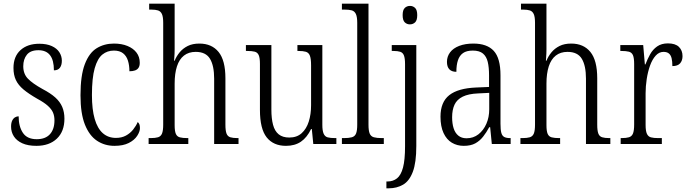

<svg xmlns="http://www.w3.org/2000/svg" viewBox="-20 -780 3730 1040"><path d="M177 10Q131 10 100.5 -4Q70 -18 55 -41.5Q40 -65 40 -94Q40 -114 46 -126.5Q52 -139 61.5 -144.5Q71 -150 81 -150Q81 -95 104 -60.5Q127 -26 179 -26Q226 -26 250.5 -53Q275 -80 275 -128Q275 -152 267 -170.5Q259 -189 239 -207Q219 -225 182 -245Q135 -272 107 -295.5Q79 -319 66 -346.5Q53 -374 53 -412Q53 -474 91 -508.5Q129 -543 193 -543Q233 -543 260.5 -530.5Q288 -518 301.5 -497Q315 -476 315 -451Q315 -427 304.5 -413Q294 -399 272 -399Q272 -454 251 -481Q230 -508 188 -508Q145 -508 125.5 -483.5Q106 -459 106 -421Q106 -380 131 -354Q156 -328 210 -298Q254 -275 279.5 -252Q305 -229 317 -201Q329 -173 329 -137Q329 -68 288 -29Q247 10 177 10Z M600 10Q547 10 505.5 -17.5Q464 -45 440 -105Q416 -165 416 -264Q416 -371 439.5 -432.5Q463 -494 504 -519Q545 -544 597 -544Q639 -544 670.5 -531Q702 -518 719.5 -495Q737 -472 737 -440Q737 -423 730.5 -413Q724 -403 711.5 -398.5Q699 -394 681 -394Q681 -426 673 -451.5Q665 -477 646.5 -491.5Q628 -506 597 -506Q561 -506 534.5 -484.5Q508 -463 493 -410.5Q478 -358 478 -265Q478 -187 493 -135.5Q508 -84 537 -58.5Q566 -33 608 -33Q639 -33 662 -45.5Q685 -58 701 -78Q717 -98 726 -119Q732 -114 735 -106.5Q738 -99 738 -86Q738 -67 723 -44Q708 -21 677.5 -5.5Q647 10 600 10Z M785 0V-32H796Q821 -32 836 -36.5Q851 -41 857.5 -56.5Q864 -72 864 -105V-656Q864 -689 857 -704Q850 -719 836 -723.5Q822 -728 800 -728H788V-760H926V-514Q926 -502 925.5 -489.5Q925 -477 924 -466.5Q923 -456 923 -451H926Q936 -476 953.5 -497Q971 -518 997 -531Q1023 -544 1060 -544Q1127 -544 1164 -498.5Q1201 -453 1201 -356V-105Q1201 -72 1207 -56.5Q1213 -41 1227.5 -36.5Q1242 -32 1266 -32H1272V0H1140V-354Q1140 -424 1117.5 -461.5Q1095 -499 1040 -499Q1002 -499 976.5 -479Q951 -459 938.5 -420.5Q926 -382 926 -327V-102Q926 -70 932.5 -55Q939 -40 954.5 -36Q970 -32 994 -32H1000V0Z M1529 10Q1461 10 1424.5 -36Q1388 -82 1388 -185V-434Q1388 -466 1381.5 -481Q1375 -496 1360 -500Q1345 -504 1319 -504H1312V-536H1450V-186Q1450 -138 1459 -104Q1468 -70 1489.5 -52.5Q1511 -35 1547 -35Q1588 -35 1614 -58.5Q1640 -82 1652.5 -121.5Q1665 -161 1665 -210V-426Q1665 -462 1658.5 -478.5Q1652 -495 1637 -499.5Q1622 -504 1596 -504H1591V-536H1726V-104Q1726 -72 1733 -56Q1740 -40 1755 -36Q1770 -32 1795 -32H1802V0H1677L1669 -81H1665Q1643 -35 1610 -12.5Q1577 10 1529 10Z M1832 0V-32H1843Q1870 -32 1886 -36.5Q1902 -41 1908.5 -56.5Q1915 -72 1915 -105V-656Q1915 -689 1907.5 -704.5Q1900 -720 1885 -724Q1870 -728 1847 -728H1832V-760H1976V-105Q1976 -72 1982.5 -56.5Q1989 -41 2005 -36.5Q2021 -32 2048 -32H2059V0Z M2073 240V203H2079Q2109 203 2130.5 186Q2152 169 2163 127.5Q2174 86 2174 13V-432Q2174 -464 2168 -479.5Q2162 -495 2148 -499.5Q2134 -504 2111 -504H2102V-536H2235V11Q2235 101 2216 151Q2197 201 2163 220.5Q2129 240 2086 240ZM2200 -648Q2184 -648 2172.5 -659Q2161 -670 2161 -698Q2161 -726 2172.5 -737Q2184 -748 2201 -748Q2217 -748 2228.5 -737Q2240 -726 2240 -698Q2240 -670 2228.5 -659Q2217 -648 2200 -648Z M2492 10Q2456 10 2427.5 -7Q2399 -24 2382.5 -59.5Q2366 -95 2366 -148Q2366 -227 2413.5 -264.5Q2461 -302 2559 -306L2629 -309V-372Q2629 -415 2622 -444.5Q2615 -474 2596 -490Q2577 -506 2541 -506Q2507 -506 2488 -492.5Q2469 -479 2460.5 -453.5Q2452 -428 2452 -391Q2427 -391 2414 -404.5Q2401 -418 2401 -445Q2401 -474 2418 -496.5Q2435 -519 2467.5 -531.5Q2500 -544 2544 -544Q2618 -544 2654.5 -504.5Q2691 -465 2691 -372V-110Q2691 -77 2695.5 -60.5Q2700 -44 2711.5 -38Q2723 -32 2743 -32H2746V0H2644L2635 -91H2630Q2615 -63 2597 -40Q2579 -17 2554.5 -3.5Q2530 10 2492 10ZM2507 -31Q2544 -31 2571.5 -52.5Q2599 -74 2614.5 -109.5Q2630 -145 2630 -188V-277L2570 -274Q2518 -272 2486.5 -256.5Q2455 -241 2442 -213Q2429 -185 2429 -145Q2429 -111 2437 -85.5Q2445 -60 2462.5 -45.5Q2480 -31 2507 -31Z M2799 0V-32H2810Q2835 -32 2850 -36.5Q2865 -41 2871.5 -56.5Q2878 -72 2878 -105V-656Q2878 -689 2871 -704Q2864 -719 2850 -723.5Q2836 -728 2814 -728H2802V-760H2940V-514Q2940 -502 2939.5 -489.5Q2939 -477 2938 -466.5Q2937 -456 2937 -451H2940Q2950 -476 2967.5 -497Q2985 -518 3011 -531Q3037 -544 3074 -544Q3141 -544 3178 -498.5Q3215 -453 3215 -356V-105Q3215 -72 3221 -56.5Q3227 -41 3241.5 -36.5Q3256 -32 3280 -32H3286V0H3154V-354Q3154 -424 3131.5 -461.5Q3109 -499 3054 -499Q3016 -499 2990.5 -479Q2965 -459 2952.5 -420.5Q2940 -382 2940 -327V-102Q2940 -70 2946.5 -55Q2953 -40 2968.5 -36Q2984 -32 3008 -32H3014V0Z M3342 0V-32H3347Q3372 -32 3387 -36.5Q3402 -41 3408.5 -56.5Q3415 -72 3415 -106V-433Q3415 -466 3408.5 -481Q3402 -496 3386.5 -500Q3371 -504 3345 -504H3340V-536H3464L3473 -431H3476Q3487 -460 3501.5 -486Q3516 -512 3539.5 -528.5Q3563 -545 3598 -545Q3638 -545 3657.5 -526Q3677 -507 3677 -476Q3677 -452 3664 -437Q3651 -422 3622 -422Q3622 -447 3618 -464Q3614 -481 3603.5 -490Q3593 -499 3574 -499Q3550 -499 3531.5 -478.5Q3513 -458 3501 -424.5Q3489 -391 3483 -351.5Q3477 -312 3477 -275V-103Q3477 -71 3484 -55.5Q3491 -40 3506 -36Q3521 -32 3545 -32H3565V0Z"/></svg>

Font: Noto Serif Ethiopic Condensed Light
Style: Regular
Weight: 300
Width: 3
Designer: Monotype Design Team
Foundry: Monotype Imaging Inc.
Version: Version 2.102